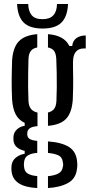

<svg xmlns="http://www.w3.org/2000/svg" viewBox="-20 -779 455 969"><path d="M168 170.1Q106.7 166.9 74.9 146Q43.1 125.1 38.6 87.2Q37.9 81.4 37.5 74.5Q37.1 67.7 37.8 61.3Q39.4 34 58.6 17.7Q77.7 1.3 104.6 -2.9V-17.5Q51.6 -30.3 48.1 -70Q47.4 -77.2 47.7 -81.1Q48 -85 48.1 -90.6Q49.5 -110.8 65.6 -125.9Q81.6 -141 104.6 -144.1V-158.9Q73.8 -173.1 58.8 -202.6Q43.8 -232.1 41 -278.2Q39.7 -307.6 39.2 -330.4Q38.7 -353.3 38.9 -374.3Q39.1 -395.4 39.6 -419Q40.1 -442.6 41 -472.5Q44.9 -538.1 74.4 -569.8Q103.9 -601.5 168 -606.6V-539.5Q145.2 -535.3 134.9 -521Q124.5 -506.7 123.7 -479.8Q122.7 -449.5 122.2 -411.8Q121.7 -374 121.9 -336.8Q122.2 -299.6 123.7 -270.1Q125 -243.2 136.6 -229.2Q148.1 -215.3 169.2 -211V-142.3Q141.7 -140.3 129.6 -131.1Q117.6 -121.8 117.6 -106.3Q117.6 -105.4 117.6 -103.9Q117.6 -102.4 117.6 -101Q117.6 -86.2 128.9 -78.4Q140.2 -70.7 168 -67.9V-7.3Q138.9 -5.5 121.1 5.1Q103.2 15.6 101.4 40.6Q100.4 45.7 100.5 51.7Q100.6 57.8 101.4 63.4Q103.7 87.6 121.1 97.5Q138.4 107.5 168 109.6ZM222.1 170V110Q253.9 107.3 274.1 96.9Q294.2 86.5 297.4 61.8Q299.1 55.7 298.8 50Q298.6 44.3 296.8 37.9Q293.8 13.1 273.5 4.4Q253.2 -4.3 222.1 -7.1V-65.4Q291.3 -60.4 328.1 -37.2Q364.9 -14 369.2 36.5Q369.9 42.6 370.2 50.7Q370.5 58.9 369.2 67.4Q364.9 121.5 324.1 144.1Q283.2 166.6 222.1 170ZM222.1 -143.9V-211.1Q242.1 -215.8 252.8 -229.1Q263.4 -242.5 264.8 -269.7Q266.3 -300.5 266.6 -337Q266.9 -373.4 266.2 -411.1Q265.5 -448.8 264 -482.2Q262.6 -508 253.2 -521.6Q243.7 -535.2 222.1 -539.4V-606.6Q304.3 -600.5 329.9 -547H344.6Q346.7 -572.4 364.9 -586.1Q383.2 -599.9 412.8 -600V-534.3H401.6Q376.9 -534.3 362.7 -517.5Q348.4 -500.7 348.4 -464.4V-438.8Q349.2 -407.2 349.3 -382.7Q349.3 -358.1 349.1 -333.7Q348.8 -309.3 347.4 -278.2Q343.5 -212.6 314.9 -180.9Q286.3 -149.1 222.1 -143.9ZM195 -635Q129.9 -635 99.5 -665.3Q69.1 -695.6 66.2 -758.8H122.4Q123.2 -722.9 139.7 -702.6Q156.1 -682.2 195 -682.2Q231.6 -682.2 249.4 -702Q267.2 -721.7 267.6 -758.8H323.4Q320.4 -695.6 290.2 -665.3Q260 -635 195 -635Z"/></svg>

Font: Big Shoulders Stencil Text SC Thin
Style: Regular
Weight: 100
Designer: Patric King
Foundry: XO Type Co
Version: Version 2.001